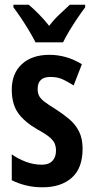

<svg xmlns="http://www.w3.org/2000/svg" viewBox="-20 -786 397 816"><path d="M331 -154Q331 -71 285 -30.5Q239 10 161 10Q123 10 90.5 2Q58 -6 30 -20V-130Q55 -112 88.5 -99Q122 -86 158 -86Q187 -86 202.5 -102Q218 -118 218 -146Q218 -161 213 -174.5Q208 -188 191 -202.5Q174 -217 139 -236Q85 -267 57.5 -305Q30 -343 30 -405Q30 -474 73 -513.5Q116 -553 190 -553Q263 -553 328 -513L293 -423Q269 -438 247 -448.5Q225 -459 194 -459Q140 -459 140 -408Q140 -392 145.5 -380Q151 -368 168 -354.5Q185 -341 218 -321Q249 -301 275 -279Q301 -257 316 -227Q331 -197 331 -154ZM131 -606Q121 -626 105 -653Q89 -680 71 -707Q53 -734 37 -755V-766H102Q120 -751 144 -727Q168 -703 189 -676Q212 -706 233.5 -725.5Q255 -745 277 -766H342V-755Q327 -735 309 -708.5Q291 -682 274.5 -654.5Q258 -627 248 -606Z"/></svg>

Font: Noto Sans Gujarati UI ExtraCondensed SemiBold
Style: Regular
Weight: 600
Width: 2
Designer: Jelle Bosma - Monotype Design Team, Universal Thirst
Foundry: Monotype Imaging Inc.
Version: Version 2.106; ttfautohint (v1.8.4.7-5d5b)